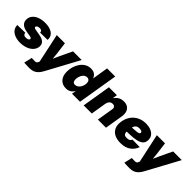

<svg xmlns="http://www.w3.org/2000/svg" viewBox="171 -1896 3270 3270"><g transform="rotate(45 1805.5 -261.5)"><path d="M250 12.2Q176.8 12.2 121.3 -9.5Q65.9 -31.2 35.2 -71Q4.4 -110.8 3.9 -165Q3.9 -166 3.9 -167Q3.9 -168 3.9 -168.9L192.9 -171.9Q193.4 -145.5 209.5 -131.8Q225.6 -118.2 258.8 -118.2Q277.8 -118.2 293.7 -122.8Q309.6 -127.4 319.3 -136.2Q329.1 -145 329.1 -157.2Q329.1 -168.5 318.6 -175.8Q308.1 -183.1 283.2 -187L189.5 -203.1Q118.7 -215.3 82 -251Q45.4 -286.6 45.4 -341.3Q45.4 -399.9 80.1 -442.6Q114.7 -485.4 175.5 -508.5Q236.3 -531.7 314 -531.7Q422.4 -531.7 484.9 -489.5Q547.4 -447.3 547.9 -375Q547.9 -370.6 547.4 -365Q546.9 -359.4 546.4 -354L369.6 -351.6Q370.6 -377 355.2 -389.6Q339.8 -402.3 310.1 -402.3Q293 -402.3 277.3 -397.5Q261.7 -392.6 252.2 -383.5Q242.7 -374.5 242.7 -362.3Q242.7 -351.6 251.2 -344.2Q259.8 -336.9 279.3 -334L386.7 -314.9Q460 -302.2 495.8 -271.2Q531.7 -240.2 531.7 -188Q531.7 -144 510 -107.2Q488.3 -70.3 450.2 -43.7Q412.1 -17.1 360.8 -2.4Q309.6 12.2 250 12.2Z M540 200.7 573.7 54.2 639.6 55.7Q660.6 57.6 673.8 53.2Q687 48.8 695.3 38.1Q703.6 27.3 710 9.8L712.4 0L600.1 -522.5H796.9L825.7 -296.9Q832.5 -243.7 836.4 -189.9Q840.3 -136.2 844.2 -80.1H792Q814 -136.2 837.2 -190.2Q860.4 -244.1 884.8 -296.9L992.2 -522.5H1200.7L884.3 62Q858.4 110.8 828.1 142.6Q797.9 174.3 759.5 189.7Q721.2 205.1 669.4 205.1Q637.2 205.1 603.5 203.9Q569.8 202.6 540 200.7Z M1350.6 10.7Q1263.2 10.7 1211.9 -46.1Q1160.6 -103 1160.6 -203.6Q1160.6 -264.6 1178 -323.2Q1195.3 -381.8 1228.8 -429.2Q1262.2 -476.6 1309.8 -504.9Q1357.4 -533.2 1418.5 -533.2Q1456.1 -533.2 1483.4 -522Q1510.7 -510.7 1529.5 -489.7Q1548.3 -468.8 1559.1 -439.9H1560.5L1607.4 -727.5H1803.2L1683.1 0H1489.3L1502.4 -78.6H1501Q1484.9 -47.4 1462.2 -27.6Q1439.5 -7.8 1411.1 1.5Q1382.8 10.7 1350.6 10.7ZM1417 -142.1Q1445.8 -142.1 1468.8 -156.7Q1491.7 -171.4 1508.3 -195.6Q1524.9 -219.7 1533.4 -248Q1542 -276.4 1542 -304.2Q1542 -340.3 1524.4 -360.6Q1506.8 -380.9 1476.6 -380.9Q1447.3 -380.9 1425 -365.5Q1402.8 -350.1 1387.9 -325.2Q1373 -300.3 1365.5 -271.2Q1357.9 -242.2 1357.9 -214.4Q1357.9 -180.2 1372.6 -161.1Q1387.2 -142.1 1417 -142.1Z M2011.2 -274.4 1966.3 0H1770.5L1856.9 -522.5H2047.9L2025.9 -380.9L2003.9 -386.7Q2037.1 -453.1 2086.2 -493.2Q2135.3 -533.2 2209 -533.2Q2269 -533.2 2306.6 -506.3Q2344.2 -479.5 2358.2 -432.4Q2372.1 -385.3 2361.8 -323.7L2308.1 0H2112.8L2161.1 -293.5Q2167.5 -332.5 2150.9 -350.8Q2134.3 -369.1 2102.5 -369.1Q2077.1 -369.1 2058.3 -357.7Q2039.6 -346.2 2027.8 -325Q2016.1 -303.7 2011.2 -274.4Z M2665.5 11.7Q2580.1 11.7 2520.5 -18.1Q2460.9 -47.9 2433.6 -105.7Q2406.2 -163.6 2417.5 -248Q2425.8 -312 2452.4 -364.3Q2479 -416.5 2521.5 -454.3Q2564 -492.2 2619.6 -512.7Q2675.3 -533.2 2741.7 -533.2Q2803.7 -533.2 2855 -514.4Q2906.2 -495.6 2936.8 -458Q2967.3 -420.4 2967.3 -362.3Q2967.3 -302.7 2932.4 -269.5Q2897.5 -236.3 2832.3 -221.9Q2767.1 -207.5 2676 -204.3Q2585 -201.2 2472.2 -201.2L2490.2 -313Q2586.9 -313 2646.2 -315.7Q2705.6 -318.4 2736.8 -323.5Q2768.1 -328.6 2779.1 -337.2Q2790 -345.7 2790 -357.4Q2790 -375.5 2772.2 -385.5Q2754.4 -395.5 2721.2 -395.5Q2682.1 -395.5 2660.4 -380.9Q2638.7 -366.2 2628.2 -343Q2617.7 -319.8 2614 -293Q2610.4 -266.1 2606.9 -241.7Q2603 -206.5 2605.5 -180.2Q2607.9 -153.8 2625.2 -139.4Q2642.6 -125 2681.6 -125Q2720.2 -125 2741.7 -138.9Q2763.2 -152.8 2770.5 -175.8L2948.2 -172.9Q2920.9 -89.8 2849.4 -39.1Q2777.8 11.7 2665.5 11.7Z M2950.7 200.7 2984.4 54.2 3050.3 55.7Q3071.3 57.6 3084.5 53.2Q3097.7 48.8 3106 38.1Q3114.3 27.3 3120.6 9.8L3123 0L3010.7 -522.5H3207.5L3236.3 -296.9Q3243.2 -243.7 3247.1 -189.9Q3251 -136.2 3254.9 -80.1H3202.6Q3224.6 -136.2 3247.8 -190.2Q3271 -244.1 3295.4 -296.9L3402.8 -522.5H3611.3L3294.9 62Q3269 110.8 3238.8 142.6Q3208.5 174.3 3170.2 189.7Q3131.8 205.1 3080.1 205.1Q3047.9 205.1 3014.2 203.9Q2980.5 202.6 2950.7 200.7Z"/></g></svg>

Font: Inter 28pt Black
Style: Italic
Weight: 900
Italic angle: -9.3988°
Designer: Rasmus Andersson
Foundry: rsms
Version: Version 4.001;git-66647c0bb